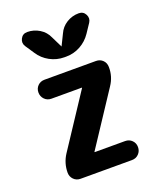

<svg xmlns="http://www.w3.org/2000/svg" viewBox="-142 -858 784 946"><g transform="rotate(-20 250.0 -385.0)"><path d="M407.2 -377.9 225.6 -102.5Q225.6 -101.6 225.1 -101.6Q224.6 -101.6 224.6 -100.6Q224.6 -99.6 225.6 -99.6H384.8Q406.2 -99.6 420.4 -85.4Q434.6 -71.3 434.6 -50.3Q434.6 -29.3 420.4 -14.6Q406.2 0 384.8 0H115.2Q93.8 0 79.6 -14.6Q65.4 -29.3 65.4 -49.8Q65.4 -99.6 92.8 -141.6L274.4 -417Q274.4 -418 274.9 -418Q275.4 -418 275.4 -418.9Q275.4 -419.9 274.4 -419.9H115.2Q93.8 -419.9 79.6 -434.6Q65.4 -449.2 65.4 -470.2Q65.4 -491.2 79.6 -505.4Q93.8 -519.5 115.2 -519.5H384.8Q406.2 -519.5 420.4 -505.4Q434.6 -491.2 434.6 -469.7Q435.5 -419.9 407.2 -377.9ZM384.8 -769.5Q409.2 -769.5 419.9 -748.5Q430.7 -727.5 418 -708L386.7 -661.1Q364.3 -627.9 329.6 -608.9Q294.9 -589.8 254.9 -589.8H245.1Q205.1 -589.8 169.9 -608.9Q134.8 -627.9 113.3 -661.1L82 -708Q69.3 -727.5 80.1 -748.5Q90.8 -769.5 115.2 -769.5Q149.4 -769.5 178.7 -751.5Q208 -733.4 221.7 -702.1L249 -646.5Q249 -645.5 250 -645Q251 -644.5 251 -646.5L278.3 -702.1Q292 -733.4 321.3 -751.5Q350.6 -769.5 384.8 -769.5Z"/></g></svg>

Font: Rounded-X Mgen+ 1mn bold
Style: Bold
Weight: 700
Designer: [Source Han Sans]
Ryoko NISHIZUKA  (kana & ideographs); Paul D. Hunt (Latin, Greek & Cyrillic); Wenlong ZHANG  (bopomofo
Version: Version 1.059.20150602